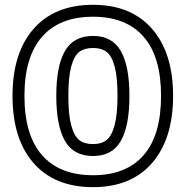

<svg xmlns="http://www.w3.org/2000/svg" viewBox="-20 -751 743 801"><path d="M32.2 -351.1Q32.2 -530.3 120.1 -630.6Q208 -731 368.2 -731Q526.9 -731 614.5 -630.4Q702.1 -529.8 702.1 -351.1Q702.1 -171.9 614.5 -71Q526.9 29.8 368.2 29.8Q208 29.8 120.1 -70.6Q32.2 -170.9 32.2 -351.1ZM82 -351.1Q82 -187.5 155.3 -103.8Q228.5 -20 368.2 -20Q506.3 -20 579.1 -103.5Q651.9 -187 651.9 -351.1Q651.9 -514.2 579.1 -597.7Q506.3 -681.2 368.2 -681.2Q228.5 -681.2 155.3 -597.4Q82 -513.7 82 -351.1ZM214.8 -351.1Q214.8 -475.6 251 -538.3Q287.1 -601.1 368.2 -601.1Q447.8 -601.1 483.9 -538.3Q520 -475.6 520 -351.1Q520 -226.1 484.1 -163.1Q448.2 -100.1 368.2 -100.1Q287.1 -100.1 251 -163.1Q214.8 -226.1 214.8 -351.1ZM368.2 -149.9Q402.8 -149.9 424.3 -166.5Q445.8 -183.1 458 -228.3Q470.2 -273.4 470.2 -351.1Q470.2 -429.2 458.3 -473.6Q446.3 -518.1 424.8 -534.4Q403.3 -550.8 368.2 -550.8Q332 -550.8 310.5 -534.4Q289.1 -518.1 277.1 -473.6Q265.1 -429.2 265.1 -351.1Q265.1 -272.9 277.1 -228.3Q289.1 -183.6 310.5 -166.7Q332 -149.9 368.2 -149.9Z"/></svg>

Font: Trueno Bold Outline
Style: Regular
Weight: 700
Width: 6
Designer: Julieta Ulanovsky
Foundry: Julieta Ulanovsky
Version: Version 3.001b | FøM Fix